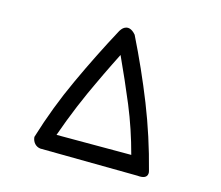

<svg xmlns="http://www.w3.org/2000/svg" viewBox="-107 -890 1215 1054"><g transform="rotate(15 500.0 -363.0)"><path d="M202.1 15.6Q182.6 13.2 169.4 -1Q156.7 -15.1 154.3 -36.1V-38.1L154.8 -40Q209.5 -219.2 287.6 -387.7Q365.2 -556.2 453.1 -719.2L453.6 -719.7V-720.2Q460.9 -731.9 469.2 -739.3Q486.8 -752.9 504.6 -748Q522.5 -743.2 539.6 -723.1L540.5 -722.2L541 -721.2Q625 -551.8 694.3 -377.4Q763.2 -203.1 810.1 -20Q812.5 -11.7 811.5 -4.9Q808.1 26.9 755.4 21.5L203.1 15.6H202.6ZM693.4 -80.1Q675.3 -148.4 653.1 -214.6Q630.9 -280.8 604.5 -344.7Q552.2 -470.2 494.6 -594.7Q479 -563.5 463.4 -532.2Q447.8 -501 432.9 -469.7Q418 -438.5 403.3 -407Q388.7 -375.5 374 -343.8Q354.5 -300.8 336.4 -257.1Q318.4 -213.4 301.3 -169.2Q284.2 -125 268.6 -80.1Z"/></g></svg>

Font: NaikaiFont
Style: Bold
Weight: 700
Version: Version 1.89